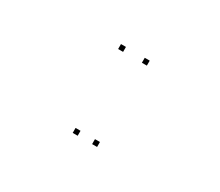

<svg xmlns="http://www.w3.org/2000/svg" viewBox="-74 -899 768 670"><g transform="rotate(30 310.0 -563.5)"><path d="M368 -720V-740H348V-720ZM272.2 -720V-740H252.2V-720ZM281.3 -387.3V-407.3H261.3V-387.3ZM359.5 -387.3V-407.3H339.5V-387.3Z"/></g></svg>

Font: Monaspace Neon Dots Var
Style: Regular
Weight: 400
Designer: Riley Cran and the Lettermatic Team
Version: Version 1.100 (Monaspace Neon Dots)